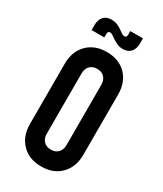

<svg xmlns="http://www.w3.org/2000/svg" viewBox="-234 -1034 968 1137"><g transform="rotate(30 249.5 -465.0)"><path d="M249.5 16Q166.5 16 116.8 -35Q67 -86 67 -169V-581Q67 -664.5 116.8 -715.2Q166.5 -766 249.5 -766Q333 -766 382.5 -715.2Q432 -664.5 432 -581V-169Q432 -86 382.5 -35Q333 16 249.5 16ZM249.5 -99Q281 -99 299 -118.2Q317 -137.5 317 -169V-581Q317 -612.5 299 -631.8Q281 -651 249.5 -651Q218 -651 200 -631.8Q182 -612.5 182 -581V-169Q182 -137.5 200 -118.2Q218 -99 249.5 -99ZM321 -828Q296 -828 277.2 -837.5Q258.5 -847 247 -855Q235 -863.5 225.8 -869.8Q216.5 -876 207.5 -876Q199.5 -876 195.8 -871Q192 -866 192 -858V-833H105V-866Q105 -903.5 123.8 -924.8Q142.5 -946 177.5 -946Q200 -946 218.5 -938Q237 -930 249.5 -920.5Q261.5 -912 271.2 -905Q281 -898 291 -898Q299.5 -898 303 -903.5Q306.5 -909 306.5 -916.5V-942.5H393V-908Q393 -870.5 374 -849.2Q355 -828 321 -828Z"/></g></svg>

Font: Mohave SemiBold
Style: Regular
Weight: 600
Designer: Gumpita Rahayu
Foundry: Tokotype
Version: Version 2.003